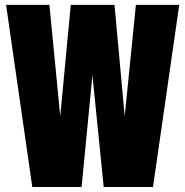

<svg xmlns="http://www.w3.org/2000/svg" viewBox="-20 -752 745 772"><path d="M440.4 -732.4 481.4 -284.7 526.4 -732.4H700.7L595.2 0H397L351.6 -449.7L308.1 0H109.9L4.4 -732.4H178.7L222.2 -284.7L264.6 -732.4Z"/></svg>

Font: Anton
Style: Regular
Weight: 400
Foundry: vernon adams
Version: Version 1.000